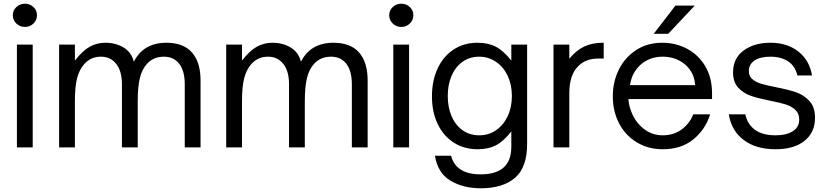

<svg xmlns="http://www.w3.org/2000/svg" viewBox="-20 -793 4455 1033"><path d="M156 0H71V-553H156ZM49 -711Q49 -737 68 -755Q87 -773 114 -773Q141 -773 160 -755Q179 -737 179 -711Q179 -685 160 -666.5Q141 -648 114 -648Q87 -648 68 -666.5Q49 -685 49 -711Z M298 0V-553H383V-467Q424 -520 462.5 -541.5Q501 -563 547 -563Q603 -563 645.5 -537Q688 -511 700 -461Q752 -563 875 -563Q967 -563 1013 -510.5Q1059 -458 1059 -360V0H974V-340Q974 -411 944.5 -449.5Q915 -488 862 -488Q807 -488 772 -451Q744 -421 732.5 -373Q721 -325 721 -250V0H636V-340Q636 -410 605.5 -449Q575 -488 523 -488Q468 -488 433 -448Q407 -419 395 -373Q383 -327 383 -250V0Z M1197 0V-553H1282V-467Q1323 -520 1361.5 -541.5Q1400 -563 1446 -563Q1502 -563 1544.5 -537Q1587 -511 1599 -461Q1651 -563 1774 -563Q1866 -563 1912 -510.5Q1958 -458 1958 -360V0H1873V-340Q1873 -411 1843.5 -449.5Q1814 -488 1761 -488Q1706 -488 1671 -451Q1643 -421 1631.5 -373Q1620 -325 1620 -250V0H1535V-340Q1535 -410 1504.5 -449Q1474 -488 1422 -488Q1367 -488 1332 -448Q1306 -419 1294 -373Q1282 -327 1282 -250V0Z M2181 0H2096V-553H2181ZM2074 -711Q2074 -737 2093 -755Q2112 -773 2139 -773Q2166 -773 2185 -755Q2204 -737 2204 -711Q2204 -685 2185 -666.5Q2166 -648 2139 -648Q2112 -648 2093 -666.5Q2074 -685 2074 -711Z M2320 45H2407Q2433 145 2566 145Q2731 145 2731 -3V-86Q2689 -32 2648 -11Q2607 10 2550 10Q2477 10 2421 -26Q2365 -62 2334.5 -126.5Q2304 -191 2304 -274Q2304 -359 2334.5 -424.5Q2365 -490 2420.5 -526.5Q2476 -563 2549 -563Q2607 -563 2648 -541.5Q2689 -520 2731 -467V-553H2816V-19Q2816 109 2750 164.5Q2684 220 2567 220Q2472 220 2403.5 179Q2335 138 2320 45ZM2734 -277Q2734 -337 2711.5 -385Q2689 -433 2648.5 -460.5Q2608 -488 2558 -488Q2507 -488 2468.5 -460.5Q2430 -433 2409.5 -385Q2389 -337 2389 -277Q2389 -216 2409.5 -168Q2430 -120 2468.5 -92.5Q2507 -65 2558 -65Q2609 -65 2649 -92.5Q2689 -120 2711.5 -168Q2734 -216 2734 -277Z M2958 0V-553H3043V-477Q3081 -523 3124 -543Q3167 -563 3224 -563H3228V-478H3199Q3132 -478 3092 -438Q3043 -391 3043 -291V0Z M3277 -275Q3277 -352 3309 -417.5Q3341 -483 3401.5 -523Q3462 -563 3544 -563Q3615 -563 3676 -531Q3737 -499 3774 -437.5Q3811 -376 3811 -290V-260H3361Q3363 -231 3372 -205Q3393 -141 3439.5 -103Q3486 -65 3545 -65Q3605 -65 3648 -97Q3691 -129 3710 -178H3801Q3774 -94 3709 -42Q3644 10 3546 10Q3468 10 3406.5 -27Q3345 -64 3311 -129Q3277 -194 3277 -275ZM3720 -335Q3718 -365 3708 -389Q3687 -436 3643.5 -462Q3600 -488 3546 -488Q3491 -488 3449.5 -462Q3408 -436 3385 -389Q3375 -367 3369 -335ZM3575 -611H3497L3614 -763H3718Z M3901 -178H3990Q4001 -125 4041.5 -95Q4082 -65 4153 -65Q4211 -65 4245.5 -87Q4280 -109 4280 -150Q4280 -182 4259.5 -201.5Q4239 -221 4207.5 -231Q4176 -241 4124 -251Q4059 -264 4019.5 -277.5Q3980 -291 3952 -321Q3924 -351 3924 -404Q3924 -479 3980.5 -521Q4037 -563 4125 -563Q4215 -563 4275 -516Q4335 -469 4349 -387H4270Q4258 -438 4220 -463Q4182 -488 4125 -488Q4070 -488 4039.5 -467.5Q4009 -447 4009 -411Q4009 -383 4028 -367Q4047 -351 4075 -342.5Q4103 -334 4154 -324Q4221 -311 4263 -296.5Q4305 -282 4335 -249.5Q4365 -217 4365 -159Q4365 -81 4309 -35.5Q4253 10 4152 10Q4047 10 3981 -40Q3915 -90 3901 -178Z"/></svg>

Font: Open Sauce One
Style: Regular
Weight: 400
Designer: Alfredo Marco Pradil
Foundry: Creative Sauce Fz LLC
Version: Version 1.477